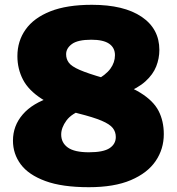

<svg xmlns="http://www.w3.org/2000/svg" viewBox="-20 -770 738 800"><path d="M350 10Q238.5 10 168.8 -15.8Q99 -41.5 66.5 -85.2Q34 -129 34 -184Q34 -246 74.8 -293.2Q115.5 -340.5 194.5 -365.5L330 -315Q278.5 -297.5 256.8 -267.8Q235 -238 235 -209.5Q235 -175 262.8 -155.2Q290.5 -135.5 350.5 -135.5Q411 -135.5 436.8 -152.8Q462.5 -170 462.5 -199Q462.5 -220.5 450 -236.5Q437.5 -252.5 403.5 -267Q369.5 -281.5 305.5 -297.5Q209.5 -322.5 154.2 -358Q99 -393.5 75.8 -438.2Q52.5 -483 52.5 -536Q52.5 -599 86.8 -647.2Q121 -695.5 189.8 -722.8Q258.5 -750 363 -750Q496.5 -750 570.2 -700Q644 -650 644 -562Q644 -526.5 630.8 -493Q617.5 -459.5 586 -431Q554.5 -402.5 499.5 -381L375.5 -433Q421 -457.5 440 -483.8Q459 -510 459 -540Q459 -571 434.8 -587.8Q410.5 -604.5 360.5 -604.5Q304.5 -604.5 280 -586.8Q255.5 -569 255.5 -544Q255.5 -524 266.8 -508.8Q278 -493.5 311.8 -478.8Q345.5 -464 413.5 -444.5Q510.5 -417 564.8 -383.5Q619 -350 640.8 -307.8Q662.5 -265.5 662.5 -211Q662.5 -149 628.5 -99Q594.5 -49 525.2 -19.5Q456 10 350 10Z"/></svg>

Font: Encode Sans Condensed Thin Black
Style: Regular
Weight: 900
Version: Version 3.002